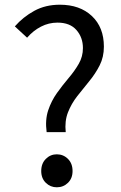

<svg xmlns="http://www.w3.org/2000/svg" viewBox="-20 -782 514 815"><path d="M178 -221Q171 -273 184.5 -313.5Q198 -354 222 -387.5Q246 -421 271.5 -451Q297 -481 314.5 -511.5Q332 -542 332 -578Q332 -623 304.5 -654.5Q277 -686 224 -686Q187 -686 154 -669Q121 -652 95 -622L43 -670Q78 -710 125.5 -736Q173 -762 234 -762Q319 -762 370 -714Q421 -666 421 -584Q421 -540 403 -504.5Q385 -469 359 -437.5Q333 -406 308 -374Q283 -342 268.5 -305Q254 -268 259 -221ZM221 13Q194 13 174.5 -6Q155 -25 155 -56Q155 -88 174.5 -107.5Q194 -127 221 -127Q249 -127 268.5 -107.5Q288 -88 288 -56Q288 -25 268.5 -6Q249 13 221 13Z"/></svg>

Font: Source Han Sans SC
Style: Regular
Weight: 400
Designer: Ryoko NISHIZUKA 西塚涼子 (kana, bopomofo & ideographs); Paul D. Hunt (Latin, Greek & Cyrillic); Sandoll Communications 산돌커뮤니
Foundry: Adobe
Version: Version 2.002;hotconv 1.0.116;makeotfexe 2.5.65601; ttfautoh